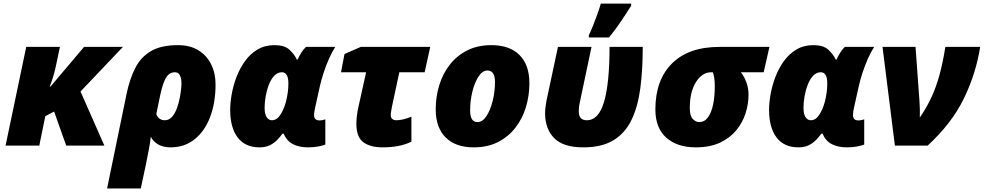

<svg xmlns="http://www.w3.org/2000/svg" viewBox="-20 -816 5513 1076"><path d="M11.2 0 127 -553.2H315.9L291 -436Q285.2 -409.2 276.1 -380.6Q267.1 -352.1 258.8 -331.1H263.2L451.2 -553.2H668.9L431.2 -303.2L564.9 0H351.1L283.2 -190.9L233.9 -165L200.2 0Z M580.1 240.2 689 -288.1Q706.5 -372.6 737.8 -434.3Q769 -496.1 825.9 -529.5Q882.8 -563 977.1 -563Q1045.4 -563 1092.3 -533.9Q1139.2 -504.9 1163.6 -455.1Q1188 -405.3 1188 -342.8Q1188 -241.2 1158 -161.4Q1127.9 -81.5 1071.3 -35.9Q1014.6 9.8 935.1 9.8Q893.6 9.8 865.5 -7.1Q837.4 -23.9 825.2 -49.8Q821.8 -17.6 814 22.5Q806.2 62.5 797.4 106.9L769 240.2ZM903.3 -142.1Q927.2 -142.1 943.8 -160.9Q960.4 -179.7 970.9 -208Q981.4 -236.3 987.1 -265.6Q992.7 -294.9 994.9 -317.1Q997.1 -339.4 997.1 -345.2Q997.1 -375 988.5 -393.1Q980 -411.1 960 -411.1Q943.8 -411.1 929.4 -401.9Q915 -392.6 902.1 -364.3Q889.2 -335.9 877 -278.8L856 -176.8Q862.8 -158.2 875.5 -150.1Q888.2 -142.1 903.3 -142.1Z M1434.1 9.8Q1354 9.8 1312 -45.4Q1270 -100.6 1270 -201.2Q1270 -240.2 1278.6 -288.3Q1287.1 -336.4 1305.4 -384.5Q1323.7 -432.6 1352.8 -473.1Q1381.8 -513.7 1422.9 -538.3Q1463.9 -563 1518.1 -563Q1574.2 -563 1601.6 -537.8Q1628.9 -512.7 1644 -481.9H1647.9Q1654.8 -498.5 1667.2 -518.8Q1679.7 -539.1 1694.8 -553.2H1858.9Q1840.3 -524.4 1823.5 -486.3Q1806.6 -448.2 1793.7 -408.4Q1780.8 -368.7 1772.9 -334L1747.1 -217.8Q1744.1 -206.1 1742.2 -193.4Q1740.2 -180.7 1740.2 -170.9Q1740.2 -141.1 1771 -141.1Q1779.3 -141.1 1788.8 -143.3Q1798.3 -145.5 1803.2 -147V-5.9Q1789.1 0 1763.4 4.9Q1737.8 9.8 1706.1 9.8Q1656.7 9.8 1621.8 -8.1Q1586.9 -25.9 1569.8 -66.9H1563Q1550.8 -49.8 1533.7 -32Q1516.6 -14.2 1492.7 -2.2Q1468.8 9.8 1434.1 9.8ZM1503.9 -142.1Q1531.2 -142.1 1551 -172.4Q1570.8 -202.6 1582 -244.1Q1596.2 -298.3 1596.2 -348.1Q1596.2 -381.3 1586.4 -396.2Q1576.7 -411.1 1560.1 -411.1Q1535.6 -411.1 1517.3 -391.8Q1499 -372.6 1487.1 -342Q1475.1 -311.5 1469 -276.9Q1462.9 -242.2 1462.9 -211.9Q1462.9 -177.7 1474.1 -159.9Q1485.4 -142.1 1503.9 -142.1Z M2124 9.8Q2055.7 9.8 2016.4 -18.8Q1977.1 -47.4 1977.1 -123Q1977.1 -139.6 1979.7 -163.8Q1982.4 -188 1986.8 -208L2031.7 -411.1H1891.1L1910.6 -513.2L2002 -553.2H2391.1L2359.9 -411.1H2217.8L2176.8 -219.2Q2174.8 -208 2172.4 -194.8Q2169.9 -181.6 2169.9 -171.9Q2169.9 -155.3 2179.2 -148.7Q2188.5 -142.1 2200.7 -142.1Q2237.3 -142.1 2285.6 -162.1V-22Q2221.2 9.8 2124 9.8Z M2634.8 9.8Q2533.2 9.8 2477.5 -45.7Q2421.9 -101.1 2421.9 -203.1Q2421.9 -273.9 2441.7 -338.6Q2461.4 -403.3 2501 -453.9Q2540.5 -504.4 2598.9 -533.7Q2657.2 -563 2733.9 -563Q2835.9 -563 2891.4 -507.6Q2946.8 -452.1 2946.8 -350.1Q2946.8 -279.3 2927 -214.6Q2907.2 -149.9 2867.7 -99.4Q2828.1 -48.8 2770 -19.5Q2711.9 9.8 2634.8 9.8ZM2655.8 -131.8Q2684.1 -131.8 2706.1 -165.3Q2728 -198.7 2741 -250.2Q2753.9 -301.8 2753.9 -356Q2753.9 -420.9 2711.9 -420.9Q2684.1 -420.9 2662.1 -387.7Q2640.1 -354.5 2627.4 -303Q2614.7 -251.5 2614.7 -196.8Q2614.7 -131.8 2655.8 -131.8Z M3249 9.8Q3135.7 9.8 3085.2 -42.5Q3034.7 -94.7 3034.7 -181.2Q3034.7 -197.8 3037.1 -215.1Q3039.6 -232.4 3042 -249L3106.9 -553.2H3294.9L3229 -240.2Q3225.6 -225.1 3224.6 -213.9Q3223.6 -202.6 3223.6 -192.9Q3223.6 -165 3235.4 -153.6Q3247.1 -142.1 3268.6 -142.1Q3335 -142.1 3365.5 -246.1Q3396 -350.1 3396 -553.2H3582Q3582 -424.8 3568.4 -321Q3554.7 -217.3 3518.8 -143.3Q3482.9 -69.3 3417.5 -29.8Q3352.1 9.8 3249 9.8ZM3279.8 -606V-618.2Q3291 -641.1 3303.7 -672.9Q3316.4 -704.6 3328.1 -737.3Q3339.8 -770 3347.2 -795.9H3517.1V-784.2Q3489.3 -739.7 3460.9 -697.5Q3432.6 -655.3 3393.1 -606Z M3878.9 9.8Q3775.4 9.8 3714.1 -44.4Q3652.8 -98.6 3652.8 -203.1Q3652.8 -367.2 3745.8 -460.2Q3838.9 -553.2 4012.7 -553.2H4292L4259.8 -411.1H4131.8Q4150.4 -387.7 4162.6 -355.7Q4174.8 -323.7 4174.8 -284.2Q4174.8 -233.4 4158.4 -181.6Q4142.1 -129.9 4106.7 -86.4Q4071.3 -43 4015.1 -16.6Q3959 9.8 3878.9 9.8ZM3897.9 -131.8Q3928.2 -131.8 3947.5 -158.2Q3966.8 -184.6 3976.3 -229.7Q3985.8 -274.9 3985.8 -332Q3985.8 -383.3 3974.6 -411.1H3965.8Q3915.5 -411.1 3880.6 -356.4Q3845.7 -301.8 3845.7 -210Q3845.7 -166.5 3862.5 -149.2Q3879.4 -131.8 3897.9 -131.8Z M4454.1 9.8Q4374 9.8 4332 -45.4Q4290 -100.6 4290 -201.2Q4290 -240.2 4298.6 -288.3Q4307.1 -336.4 4325.4 -384.5Q4343.8 -432.6 4372.8 -473.1Q4401.9 -513.7 4442.9 -538.3Q4483.9 -563 4538.1 -563Q4594.2 -563 4621.6 -537.8Q4648.9 -512.7 4664.1 -481.9H4668Q4674.8 -498.5 4687.3 -518.8Q4699.7 -539.1 4714.8 -553.2H4878.9Q4860.4 -524.4 4843.5 -486.3Q4826.7 -448.2 4813.7 -408.4Q4800.8 -368.7 4793 -334L4767.1 -217.8Q4764.2 -206.1 4762.2 -193.4Q4760.3 -180.7 4760.3 -170.9Q4760.3 -141.1 4791 -141.1Q4799.3 -141.1 4808.8 -143.3Q4818.4 -145.5 4823.2 -147V-5.9Q4809.1 0 4783.4 4.9Q4757.8 9.8 4726.1 9.8Q4676.8 9.8 4641.8 -8.1Q4606.9 -25.9 4589.8 -66.9H4583Q4570.8 -49.8 4553.7 -32Q4536.6 -14.2 4512.7 -2.2Q4488.8 9.8 4454.1 9.8ZM4523.9 -142.1Q4551.3 -142.1 4571 -172.4Q4590.8 -202.6 4602.1 -244.1Q4616.2 -298.3 4616.2 -348.1Q4616.2 -381.3 4606.4 -396.2Q4596.7 -411.1 4580.1 -411.1Q4555.7 -411.1 4537.4 -391.8Q4519 -372.6 4507.1 -342Q4495.1 -311.5 4489 -276.9Q4482.9 -242.2 4482.9 -211.9Q4482.9 -177.7 4494.1 -159.9Q4505.4 -142.1 4523.9 -142.1Z M4995.1 0 4925.8 -553.2H5110.8L5132.8 -251Q5134.3 -226.1 5135 -203.6Q5135.7 -181.2 5134.8 -157.2Q5173.8 -213.9 5200.7 -272.5Q5227.5 -331.1 5246.1 -399.7Q5264.6 -468.3 5277.8 -553.2H5473.1Q5449.7 -403.8 5381.8 -264.2Q5314 -124.5 5178.7 0Z"/></svg>

Font: Open Sans ExtraBold
Style: Italic
Weight: 800
Italic angle: -12°
Designer: Monotype Design Team
Foundry: Monotype Imaging Inc.
Version: Version 3.000; ttfautohint (v1.8.4)